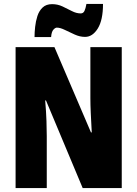

<svg xmlns="http://www.w3.org/2000/svg" viewBox="-20 -1046 696 973"><path d="M597 -93H399L213 -537H209Q214 -478 215.5 -432.5Q217 -387 217 -356V-93H59V-807H256L441 -375H445Q442 -429 440 -472.5Q438 -516 438 -548V-807H597ZM155 -858Q155 -881 158 -909.5Q161 -938 169.5 -964.5Q178 -991 196 -1008Q214 -1025 244 -1025Q272 -1025 296.5 -1013.5Q321 -1002 344 -990Q367 -978 389 -978Q402 -978 408 -990.5Q414 -1003 418 -1026H502Q502 -944 475.5 -901.5Q449 -859 411 -859Q385 -859 358.5 -871Q332 -883 308.5 -894.5Q285 -906 268 -906Q260 -906 250.5 -895.5Q241 -885 239 -858Z"/></svg>

Font: Noto Sans Kannada UI ExtraCondensed Black
Style: Regular
Weight: 900
Width: 2
Designer: Jelle Bosma - Monotype Design Team
Foundry: Monotype Imaging Inc.
Version: Version 2.005; ttfautohint (v1.8.4.7-5d5b)